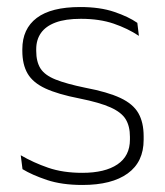

<svg xmlns="http://www.w3.org/2000/svg" viewBox="-20 -516 469 546"><path d="M214.5 10Q156 10 113.5 -4.2Q71 -18.5 44 -35L39 -74.5Q75 -53.5 117 -39Q159 -24.5 214 -24.5Q278.5 -24.5 314 -48.5Q349.5 -72.5 349.5 -119V-127Q349.5 -157 337.5 -176.8Q325.5 -196.5 294.5 -210.5Q263.5 -224.5 206 -236Q144.5 -248 109 -264.5Q73.5 -281 58.5 -306.8Q43.5 -332.5 43.5 -371.5V-376Q43.5 -434 84.5 -465Q125.5 -496 208 -496Q264.5 -496 305 -482.2Q345.5 -468.5 370.5 -451L375 -414Q343.5 -435 303.2 -448.8Q263 -462.5 210 -462.5Q166 -462.5 138 -452Q110 -441.5 96.5 -422.2Q83 -403 83 -376V-371.5Q83 -340.5 95.2 -321.2Q107.5 -302 138.2 -289.8Q169 -277.5 222.5 -266.5Q286 -254.5 322.2 -237.5Q358.5 -220.5 373.5 -194.2Q388.5 -168 388.5 -128.5V-118.5Q388.5 -55.5 343.2 -22.8Q298 10 214.5 10Z"/></svg>

Font: Anek Kannada ExtraLight
Style: Regular
Weight: 250
Version: Version 1.003